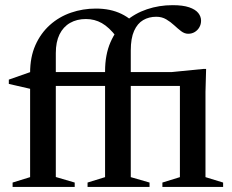

<svg xmlns="http://www.w3.org/2000/svg" viewBox="-20 -742 921 762"><path d="M719.5 -401H121L102 -389L15 -409V-426L109 -459L141 -456H661.5L788 -468.5H798L795.5 -377V-39L865.5 -17.5V0H624.5V-17.5L694 -39V-422ZM276.5 0H30V-17.5L99.5 -39V-453Q99.5 -515.5 120.5 -562.8Q141.5 -610 178 -642.8Q214.5 -675.5 261.8 -691.8Q309 -708 360.5 -708Q389.5 -708 414.8 -702.8Q440 -697.5 461.8 -687Q483.5 -676.5 502 -661L442.5 -595.5Q413 -634 384.2 -650.2Q355.5 -666.5 321 -666.5Q285 -666.5 258 -651Q231 -635.5 216.2 -605.5Q201.5 -575.5 201.5 -531.5V-39.5L276.5 -17.5ZM499 -39 573.5 -17.5V0H327.5V-17.5L397 -39V-459Q397 -525 418.5 -574.5Q440 -624 477.5 -656.5Q515 -689 563.2 -705.2Q611.5 -721.5 665 -721.5Q706 -721.5 730.8 -713Q755.5 -704.5 766.8 -690.5Q778 -676.5 778 -660Q778 -645.5 771.2 -633.8Q764.5 -622 753 -615Q741.5 -608 727 -608Q712.5 -608 699 -618.2Q685.5 -628.5 671.2 -641.8Q657 -655 639.8 -665.2Q622.5 -675.5 600 -675.5Q571 -675.5 548.2 -662.2Q525.5 -649 512.2 -619.5Q499 -590 499 -541.5Z"/></svg>

Font: Newsreader 36pt Medium
Style: Regular
Weight: 500
Designer: Hugues Gentile
Foundry: Production Type
Version: Version 1.003